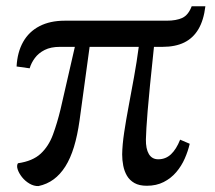

<svg xmlns="http://www.w3.org/2000/svg" viewBox="-20 -602 705 631"><path d="M106.5 9.5Q91.5 10 77 1.5Q62.5 -7 52.2 -20Q42 -33 38 -45.5Q34 -58 39 -65.5Q87.5 -72.5 113.8 -97Q140 -121.5 154 -159.5Q168 -197.5 179 -243L226 -448H176.5Q147 -448 126.8 -437.8Q106.5 -427.5 94.5 -411.2Q82.5 -395 77.5 -377.5L34.5 -383.5Q37 -430.5 56 -464.2Q75 -498 109.8 -516Q144.5 -534 193 -534H527.5Q559.5 -534 579.2 -543.2Q599 -552.5 610 -581.5H655Q649.5 -535.5 632 -506Q614.5 -476.5 585.2 -462.2Q556 -448 514 -448H486Q478 -373 473 -321.8Q468 -270.5 465.2 -237Q462.5 -203.5 461.2 -181.8Q460 -160 459.5 -144Q459 -113 469.2 -95.8Q479.5 -78.5 500 -78.5Q524.5 -78.5 542 -95Q559.5 -111.5 572 -143L603.5 -129.5Q598 -105.5 587.2 -81Q576.5 -56.5 559.2 -36.2Q542 -16 518 -3.8Q494 8.5 462.5 8.5Q437.5 8.5 421.8 -0.5Q406 -9.5 397.2 -24.5Q388.5 -39.5 385 -57.8Q381.5 -76 381.5 -94.5Q382 -126 388 -166.2Q394 -206.5 402.8 -253Q411.5 -299.5 420.5 -349Q429.5 -398.5 436 -448H274.5L241.5 -206.5Q234.5 -156.5 223 -119Q211.5 -81.5 194.8 -55Q178 -28.5 156.2 -12.5Q134.5 3.5 106.5 9.5Z"/></svg>

Font: Merriweather 72pt
Style: Regular
Weight: 400
Version: Version 2.100